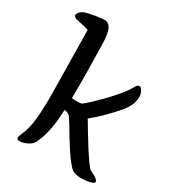

<svg xmlns="http://www.w3.org/2000/svg" viewBox="-182 -785 820 900"><g transform="rotate(30 228.5 -335.0)"><path d="M74 -603Q62 -607 53.5 -609.5Q45 -612 37.5 -613.5Q30 -615 22 -616.5Q14 -618 3 -621Q-3 -623 -8 -628Q-13 -633 -11 -638Q-9 -646 -1 -654Q7 -662 15 -665Q22 -668 38.5 -672Q55 -676 73.5 -679Q92 -682 108.5 -683.5Q125 -685 132 -682Q152 -674 159 -647.5Q166 -621 167 -585Q169 -508 170 -435Q171 -362 170 -290Q181 -288 197 -288Q213 -288 224 -291Q242 -305 263.5 -325.5Q285 -346 305 -366.5Q325 -387 340.5 -405Q356 -423 363 -431Q385 -458 395 -477.5Q405 -497 416 -497Q425 -497 433 -482Q441 -467 441 -455Q441 -438 437.5 -424.5Q434 -411 426.5 -397Q419 -383 407 -368Q395 -353 377 -334Q353 -308 330 -286Q307 -264 282 -244Q295 -222 314.5 -189.5Q334 -157 354 -125.5Q374 -94 391.5 -69.5Q409 -45 418 -39Q444 -28 453.5 -19.5Q463 -11 463 -5Q463 0 456 3.5Q449 7 438 9.5Q427 12 414 13Q401 14 389 14Q372 13 358 8.5Q344 4 333 -9Q319 -24 304 -45Q289 -66 274.5 -89Q260 -112 246 -134.5Q232 -157 222 -175Q209 -196 200.5 -208.5Q192 -221 168 -225L164 -168Q163 -154 159.5 -132.5Q156 -111 150 -88.5Q144 -66 136 -46.5Q128 -27 119 -17Q114 -12 103 -5.5Q92 1 79.5 4.5Q67 8 56.5 8Q46 8 43 1Q41 -4 45 -14.5Q49 -25 52 -32Q69 -70 74.5 -128Q80 -186 79 -264Z"/></g></svg>

Font: Yeon Sung
Style: Regular
Weight: 400
Version: Version 1.001